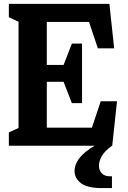

<svg xmlns="http://www.w3.org/2000/svg" viewBox="-20 -750 660 988"><path d="M25.5 -68.5 108.2 -106.6 75.4 -50.4V-660.8L96.5 -628.4L25.5 -661.5V-730H542.9L567.5 -501.2H483.6L430.8 -658.8L459.8 -637.2H204.8L220.8 -654.2V-393.5L186.7 -416H329.2L298.8 -394.1L349.8 -525.5H402.1V-219.2H349.8L298.8 -350.6L328.8 -329.2H186.7L220.8 -358V-61.6L188.9 -93.2H474.4L445.8 -71.2L498.2 -228.8H582.1L557.5 0H25.5ZM363.7 129.8Q363.7 88.3 401.4 49.4Q439.1 10.4 503.3 -18.5L556.1 0Q518.9 26.8 504 52.8Q489.2 78.8 489.2 101.9Q489.2 126.6 503.9 141.8Q518.7 156.9 541.6 156.9H556.1V217.9H505.8Q428.6 217.9 396.1 192.3Q363.7 166.7 363.7 129.8Z"/></svg>

Font: Monaspace Xenon Var
Style: Regular
Weight: 400
Designer: Riley Cran and the Lettermatic Team
Version: Version 1.000 (Monaspace Xenon Var)